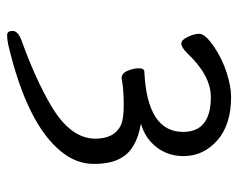

<svg xmlns="http://www.w3.org/2000/svg" viewBox="-85 -440 670 540"><g transform="rotate(90 250.0 -170.0)"><path d="M105 142Q91 145 79 145Q67 145 67 129.5Q67 114 95 104Q203 65 276 22Q370 -33 370 -103Q370 -157 332 -175Q306 -187 228 -181Q216 -180 200 -177Q186 -177 179 -194Q172 -211 172 -225Q172 -241 182 -241Q351 -249 351 -350Q351 -428 253 -428Q192 -428 129 -361Q113 -345 102.5 -345Q92 -345 83.5 -363.5Q75 -382 75 -395Q75 -412 110 -436Q145 -460 184.5 -472.5Q224 -485 252 -485Q331 -485 375 -446Q419 -407 419 -351Q419 -308 394.5 -276Q370 -244 330 -232L329 -231Q400 -219 424 -176Q441 -148 441 -99Q441 -50 407 -8Q330 89 105 142Z"/></g></svg>

Font: LXGW WenKai Mono TC
Style: Regular
Weight: 400
Designer: LXGW / Fontworks Inc.
Foundry: LXGW / Fontworks Inc.
Version: Version 1.330